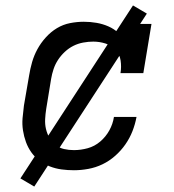

<svg xmlns="http://www.w3.org/2000/svg" viewBox="-20 -618 640 706"><path d="M252 8Q229 8 206.5 5Q184 2 163.5 -6Q143 -14 125.5 -27Q108 -40 95.5 -57.5Q83 -75 75.5 -95.5Q68 -116 64.5 -138.5Q61 -161 63 -184Q65 -207 68 -230L87 -340Q91 -365 98 -389.5Q105 -414 117.5 -437Q130 -460 148.5 -480.5Q167 -501 189.5 -514.5Q212 -528 237.5 -533Q263 -538 288 -538Q312 -538 335 -534Q358 -530 378.5 -521Q399 -512 415.5 -497Q432 -482 442 -462L453 -530H537L507 -349H423Q427 -372 423.5 -395.5Q420 -419 405 -435Q390 -451 368 -458Q346 -465 323 -465Q305 -465 286 -461.5Q267 -458 250 -449.5Q233 -441 218.5 -427.5Q204 -414 193.5 -398Q183 -382 177 -364Q171 -346 168 -328L150 -218Q147 -199 146 -180Q145 -161 149 -144Q153 -127 161.5 -111.5Q170 -96 184 -85Q198 -74 215.5 -70Q233 -66 252 -66Q277 -66 302.5 -73Q328 -80 348.5 -97.5Q369 -115 382 -138.5Q395 -162 399 -188H482Q477 -161 467 -135.5Q457 -110 441 -87Q425 -64 403.5 -45Q382 -26 357 -14Q332 -2 305 3Q278 8 252 8ZM106 68 55 38 469 -598 520 -568Z"/></svg>

Font: Iosevka Curly Slab ExObl
Style: Regular
Weight: 400
Width: 7
Italic angle: -9°
Monospace: yes
Designer: Belleve Invis
Foundry: Belleve Invis
Version: Version 11.1.0; ttfautohint (v1.8.3)